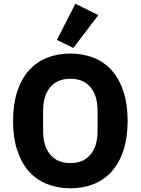

<svg xmlns="http://www.w3.org/2000/svg" viewBox="-20 -997 754 1029"><path d="M357 12Q288 12 231 -11Q174 -34 134 -79.5Q94 -125 72 -192.5Q50 -260 50 -349Q50 -438 72 -505.5Q94 -573 134 -618.5Q174 -664 231 -687Q288 -710 357 -710Q426 -710 483 -687Q540 -664 580 -618.5Q620 -573 642 -505.5Q664 -438 664 -349Q664 -260 642 -192.5Q620 -125 580 -79.5Q540 -34 483 -11Q426 12 357 12ZM357 -123Q426 -123 464.5 -168Q503 -213 503 -297V-401Q503 -485 464.5 -530Q426 -575 357 -575Q288 -575 249.5 -530Q211 -485 211 -401V-297Q211 -213 249.5 -168Q288 -123 357 -123ZM373 -740 285 -783 384 -977 507 -916Z"/></svg>

Font: IBM Plex Sans Thai
Style: Bold
Weight: 700
Designer: Mike Abbink, Paul van der Laan, Pieter van Rosmalen, Ben Mitchell, Mark Frömberg
Foundry: Bold Monday
Version: Version 1.2